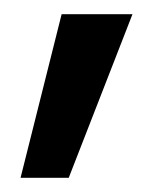

<svg xmlns="http://www.w3.org/2000/svg" viewBox="-20 -128 227 271"><path d="M9 123 67 -108H167L77 123Z"/></svg>

Font: DM Sans 36pt Medium
Style: Regular
Weight: 500
Designer: Colophon Foundry, Jonny Pinhorn
Foundry: Colophon Foundry
Version: Version 4.004;gftools[0.9.30]